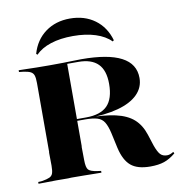

<svg xmlns="http://www.w3.org/2000/svg" viewBox="-86 -859 894 950"><g transform="rotate(-10 360.5 -384.0)"><path d="M112.1 -145.2V-492.7Q112.1 -518.5 107.7 -531.5Q103.2 -544.4 91.1 -550.4Q79 -556.5 55.6 -559.7L33.9 -562.1V-571Q49.2 -571 72.2 -570.2Q95.2 -569.4 123.4 -569Q151.6 -568.5 182.3 -568.5H193.5Q229 -568.5 258.1 -569Q287.1 -569.4 310.1 -570.2Q333.1 -571 348.4 -571Q482.3 -571 549.2 -535.9Q616.1 -500.8 616.1 -429.8Q616.1 -382.3 581.9 -348Q547.6 -313.7 482.7 -296Q417.7 -278.2 325.8 -278.2H200.8V-283.1H321.8Q394.4 -283.1 428.6 -317.7Q462.9 -352.4 462.9 -427.4Q462.9 -495.2 430.2 -527.8Q397.6 -560.5 331.5 -560.5H275.8V-145.2ZM593.5 11.3Q529 11.3 496 -16.5Q462.9 -44.4 448.4 -108.1L431.5 -185.5Q423.4 -221 411.3 -240.7Q399.2 -260.5 376.6 -267.3Q354 -274.2 315.3 -274.2H216.9V-280.6H319.4Q410.5 -280.6 468.1 -267.7Q525.8 -254.8 558.9 -225.4Q591.9 -196 608.1 -146L626.6 -88.7Q638.7 -54.8 650.8 -41.9Q662.9 -29 684.7 -29Q692.7 -29 700.4 -31.9Q708.1 -34.7 716.9 -40.3L721 -32.3Q691.9 -8.1 663.3 1.6Q634.7 11.3 593.5 11.3ZM181.5 -1.6Q150.8 -2.4 122.6 -2Q94.4 -1.6 71.8 -1.2Q49.2 -0.8 33.1 -0.8V-9.7L54.8 -11.3Q78.2 -15.3 90.7 -21Q103.2 -26.6 107.7 -39.5Q112.1 -52.4 112.1 -78.2L111.3 -145.2H275L275.8 -78.2Q275.8 -39.5 286.3 -28.2Q296.8 -16.9 330.6 -12.1L349.2 -9.7V-0.8Q333.9 -0.8 311.7 -1.2Q289.5 -1.6 262.9 -2Q236.3 -2.4 205.6 -2.4H197.6ZM327.4 -779Q400.8 -779 452.4 -741.1Q504 -703.2 523.4 -635.5L516.9 -630.6Q488.7 -659.7 439.9 -675.4Q391.1 -691.1 327.4 -691.1Q263.7 -691.1 215.3 -675.4Q166.9 -659.7 139.5 -630.6L133.1 -635.5Q152.4 -703.2 204 -741.1Q255.6 -779 327.4 -779Z"/></g></svg>

Font: Playfair 144pt SemiExpanded Black
Style: Regular
Weight: 900
Width: 6
Designer: Claus Eggers Sørensen
Foundry: Claus Eggers Sørensen
Version: Version 2.203